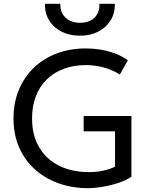

<svg xmlns="http://www.w3.org/2000/svg" viewBox="-20 -968 791 1003"><path d="M440 15Q356 15 285 -10.8Q214 -36.5 161.2 -84.2Q108.5 -132 79.5 -199Q50.5 -266 50.5 -348.5Q50.5 -431.5 78.5 -498.8Q106.5 -566 157.2 -614.5Q208 -663 277 -689Q346 -715 428.5 -715Q466.5 -715 505 -708.8Q543.5 -702.5 580 -689Q616.5 -675.5 648 -653L606 -578.5Q567 -603.5 521.5 -615.8Q476 -628 428.5 -628Q365 -628 313 -608.5Q261 -589 224 -552.8Q187 -516.5 167.2 -465Q147.5 -413.5 147.5 -349.5Q147.5 -260.5 185 -197.8Q222.5 -135 289.2 -102Q356 -69 444 -69Q489.5 -69 525 -77.8Q560.5 -86.5 581 -98V-282H417V-362H666.5V-45Q640.5 -26.5 600 -13Q559.5 0.5 516.2 7.8Q473 15 440 15ZM398.5 -781.5Q343 -781.5 301.2 -802.8Q259.5 -824 236.5 -861.8Q213.5 -899.5 215 -948H295.5Q293.5 -903.5 322 -876.2Q350.5 -849 398.5 -849Q446.5 -849 474 -876.2Q501.5 -903.5 499 -948H580Q581 -899.5 557.8 -861.8Q534.5 -824 493 -802.8Q451.5 -781.5 398.5 -781.5Z"/></svg>

Font: Geologica Roman Light
Style: Regular
Weight: 300
Designer: Sindre Bremnes, Frode Helland
Foundry: Monokrom Skriftforlag AS
Version: Version 1.010;gftools[0.9.28]